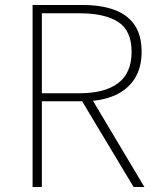

<svg xmlns="http://www.w3.org/2000/svg" viewBox="-20 -746 629 766"><path d="M110 0V-726H311Q383 -726 435.5 -707Q488 -688 516.5 -647Q545 -606 545 -539Q545 -475 516.5 -431Q488 -387 435.5 -364.5Q383 -342 311 -342H147V0ZM147 -374H298Q398 -374 451.5 -414.5Q505 -455 505 -539Q505 -624 451.5 -658.5Q398 -693 298 -693H147ZM513 0 301 -353 343 -357 556 0Z"/></svg>

Font: Noto Sans HK Thin
Style: Regular
Weight: 100
Designer: Ryoko NISHIZUKA 西塚涼子 (kana, bopomofo & ideographs); Paul D. Hunt (Latin, Greek & Cyrillic); Sandoll Communications 산돌커뮤니
Foundry: Adobe
Version: Version 2.004-H2;hotconv 1.0.118;makeotfexe 2.5.65603